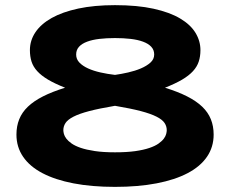

<svg xmlns="http://www.w3.org/2000/svg" viewBox="-20 -708 894 746"><path d="M621.1 -367.2Q671.4 -351.6 707 -333.5Q742.7 -315.4 765.6 -293.5Q788.6 -271.5 799.3 -244.6Q810.1 -217.8 810.1 -185.1Q810.1 -136.7 784.2 -98.9Q758.3 -61 709 -35.2Q659.7 -9.3 588.4 4.4Q517.1 18.1 426.8 18.1Q336.4 18.1 265.4 4.4Q194.3 -9.3 145 -35.2Q95.7 -61 69.8 -98.9Q43.9 -136.7 43.9 -185.1Q43.9 -217.8 54.7 -244.6Q65.4 -271.5 88.4 -293.5Q111.3 -315.4 147 -333.5Q182.6 -351.6 232.9 -367.2Q193.4 -382.8 167 -398.4Q140.6 -414.1 124.8 -431.4Q108.9 -448.7 102.5 -468.8Q96.2 -488.8 96.2 -513.2Q96.2 -550.8 117.7 -582.8Q139.2 -614.7 180.9 -638.2Q222.7 -661.6 284.4 -674.8Q346.2 -688 426.8 -688Q513.7 -688 576.7 -674.1Q639.6 -660.2 679.9 -636.2Q720.2 -612.3 739.5 -580.6Q758.8 -548.8 758.8 -513.2Q758.8 -488.8 752.2 -468.8Q745.6 -448.7 729.7 -431.4Q713.9 -414.1 687.3 -398.4Q660.6 -382.8 621.1 -367.2ZM579.1 -496.1Q579.1 -514.2 567.6 -526.4Q556.2 -538.6 535.6 -546.1Q515.1 -553.7 487.3 -556.9Q459.5 -560.1 426.8 -560.1Q394 -560.1 366.5 -556.9Q338.9 -553.7 318.6 -546.1Q298.3 -538.6 287.1 -526.4Q275.9 -514.2 275.9 -496.1Q275.9 -478 288.6 -464.8Q301.3 -451.7 322.3 -442.1Q343.3 -432.6 370.4 -426.5Q397.5 -420.4 426.8 -417Q451.2 -420.4 478 -426.5Q504.9 -432.6 527.3 -442.1Q549.8 -451.7 564.5 -464.8Q579.1 -478 579.1 -496.1ZM426.8 -296.9Q365.7 -286.6 326.7 -276.4Q287.6 -266.1 265.4 -254.6Q243.2 -243.2 234.6 -230.2Q226.1 -217.3 226.1 -202.1Q226.1 -196.3 228.3 -187.7Q230.5 -179.2 237.5 -169.7Q244.6 -160.2 258.1 -150.6Q271.5 -141.1 293.7 -133.5Q315.9 -126 348.4 -121.1Q380.9 -116.2 426.8 -116.2Q472.7 -116.2 505.4 -120.8Q538.1 -125.5 560.3 -133.1Q582.5 -140.6 595.9 -150.1Q609.4 -159.7 616.5 -169.2Q623.5 -178.7 625.7 -187.5Q627.9 -196.3 627.9 -202.1Q627.9 -217.3 619.4 -230.2Q610.8 -243.2 588.4 -254.6Q565.9 -266.1 526.9 -276.4Q487.8 -286.6 426.8 -296.9Z"/></svg>

Font: Syncopate
Style: Bold
Weight: 700
Designer: Astigmatic (AOETI)
Foundry: Astigmatic (AOETI)
Version: Version 1.001 2011